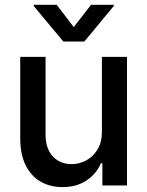

<svg xmlns="http://www.w3.org/2000/svg" viewBox="-20 -765 607 792"><path d="M400.4 -530.3H503.9V0H402.3V-91.8H396.5Q377.4 -47.4 336.4 -20.3Q295.4 6.8 238.3 6.8Q186.5 6.8 147 -16.1Q107.4 -39.1 85.4 -84Q63.5 -128.9 63.5 -193.4V-530.3H168V-206.1Q168 -170.4 181.6 -143.6Q195.3 -116.7 219.5 -102.3Q243.7 -87.9 275.4 -87.9Q305.7 -87.9 334.5 -102.8Q363.3 -117.7 381.8 -147.7Q400.4 -177.7 400.4 -220.7ZM284.2 -653.3 355.5 -745.1H449.2V-740.2L328.1 -593.8H241.2L119.1 -740.2V-745.1H213.9Z"/></svg>

Font: Pretendard JP Medium
Style: Regular
Weight: 500
Designer: Base glyphs from Inter by Rasmus Andersson; Hangeul glyphs from Noto Sans CJK(Source Han Sans) by Jang Soo-young and Kan
Foundry: Kil Hyung-jin
Version: Version 1.309